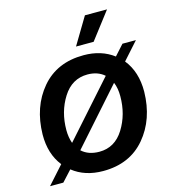

<svg xmlns="http://www.w3.org/2000/svg" viewBox="-129 -996 995 1116"><g transform="rotate(-15 368.0 -438.5)"><path d="M619 -892 495 -730H389L486 -892ZM735 -676 642 -572Q705 -494 704 -374Q701 -209 608.5 -99.5Q516 10 356 10Q246 10 172 -49L113 15H33L129 -92Q68 -169 69 -286Q72 -452 164.5 -561Q257 -670 418 -670Q524 -670 598 -614L654 -676ZM411 -556Q317 -556 263 -470.5Q209 -385 209 -275Q209 -232 222 -195L512 -521Q472 -556 411 -556ZM363 -104Q456 -104 509.5 -189.5Q563 -275 563 -385Q563 -434 548 -469L257 -141Q297 -104 363 -104Z"/></g></svg>

Font: Elaine Sans SemiBold
Style: Italic
Weight: 600
Italic angle: -13°
Designer: Wei Huang
Foundry: Wei Huang
Version: Version 2.001;December 24, 2019;FontCreator 12.0.0.2547 64-b